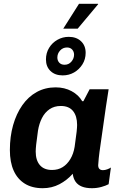

<svg xmlns="http://www.w3.org/2000/svg" viewBox="-20 -981 649 1011"><path d="M205 10Q149 10 110.5 -14Q72 -38 52 -82.5Q32 -127 32 -191Q32 -262 49 -322Q66 -382 97.5 -427Q129 -472 173.5 -496.5Q218 -521 273 -521Q320 -521 357 -501Q394 -481 413 -448H419L452 -511H552Q545 -468 537.5 -417Q530 -366 523 -315Q516 -264 509.5 -220.5Q503 -177 500 -148Q497 -119 497 -111Q497 -98 503.5 -91.5Q510 -85 522 -85Q533 -85 545 -89.5Q557 -94 564 -99L552 -11Q537 -3 513.5 3.5Q490 10 464 10Q433 10 411.5 1.5Q390 -7 378 -24Q366 -41 363 -66Q333 -32 293 -11Q253 10 205 10ZM254 -86Q286 -86 310 -101Q334 -116 350.5 -143.5Q367 -171 373 -208Q381 -263 383.5 -287Q386 -311 386 -323Q386 -370 364.5 -396.5Q343 -423 300 -423Q266 -423 241 -406Q216 -389 201 -359.5Q186 -330 180 -293Q173 -244 170.5 -220Q168 -196 168 -183Q168 -137 190 -111.5Q212 -86 254 -86ZM313 -830 396 -961H496L497 -959L389 -830ZM310 -584Q270 -584 246 -607Q222 -630 222 -668Q222 -702 238.5 -729Q255 -756 282.5 -771.5Q310 -787 342 -787Q382 -787 406.5 -764Q431 -741 431 -703Q431 -669 414 -642Q397 -615 370 -599.5Q343 -584 310 -584ZM320 -640Q342 -640 356 -656.5Q370 -673 370 -693Q370 -709 360 -720Q350 -731 333 -731Q311 -731 296.5 -715Q282 -699 282 -678Q282 -662 292 -651Q302 -640 320 -640Z"/></svg>

Font: Chivo SemiBold
Style: Italic
Weight: 600
Italic angle: -8.05°
Designer: Hector Gatti
Foundry: Omnibus-Type
Version: Version 2.002